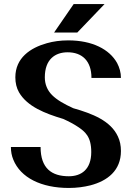

<svg xmlns="http://www.w3.org/2000/svg" viewBox="-20 -921 654 951"><path d="M34 -193C34 -170 38 -149 46 -130C82 -41 184 10 321 10C360 10 396 5 428 -3C512 -25 579 -76 579 -173C579 -200 574 -224 564 -245C528 -323 438 -358 343 -385C297 -406 262 -426 238 -450C214 -474 202 -504 202 -538C202 -627 253 -662 315 -662C386 -662 433 -620 433 -535H579C579 -562 572 -586 560 -609C522 -677 437 -721 318 -721C279 -721 244 -716 212 -707C130 -684 56 -634 56 -538C56 -510 62 -485 74 -464C115 -393 203 -359 293 -332C322 -319 346 -306 364 -294C402 -269 432 -244 432 -168C432 -81 382 -48 321 -48C236 -48 181 -87 181 -193ZM248 -760H363L498 -901H345Z"/></svg>

Font: Aerodynamic
Style: Regular
Weight: 500
Designer: Google
Version: Version 2.000980; 2014